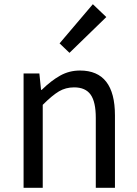

<svg xmlns="http://www.w3.org/2000/svg" viewBox="-20 -892 651 912"><path d="M263 -686 421 -872 485 -811 310 -641ZM167 -543 175 -465H178Q223 -509 266 -533Q309 -557 360 -557Q526 -557 526 -344V0H435V-332Q435 -408 410.5 -442.5Q386 -477 332 -477Q292 -477 260 -458Q228 -439 183 -394V0H92V-543Z"/></svg>

Font: Noto Sans SC
Style: Regular
Weight: 400
Designer: Ryoko NISHIZUKA ____ (kana & ideographs); Paul D. Hunt (Latin, Greek & Cyrillic); Wenlong ZHANG ___ (bopomofo); Sandoll 
Foundry: Adobe Systems Incorporated
Version: Version 1.004